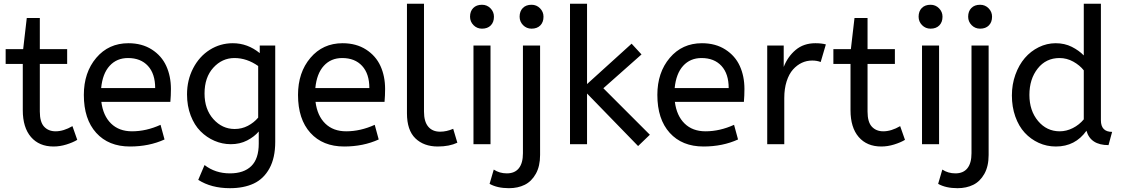

<svg xmlns="http://www.w3.org/2000/svg" viewBox="-20 -760 5921 1012"><path d="M102.1 -501 121.1 -665H189.9V-501H334V-422.9H189.9V-171.9Q189.9 -116.7 212.6 -92.3Q235.4 -67.9 272.9 -67.9Q314.9 -67.9 361.8 -95.2L387.2 -22.9Q363.8 -8.8 329.8 1.7Q295.9 12.2 262.2 12.2Q186.5 12.2 143.3 -37.8Q100.1 -87.9 100.1 -179.2V-422.9H9.8V-501Z M877.9 -223.1H514.2Q523.4 -149.9 565.4 -108.9Q607.4 -67.9 675.8 -67.9Q751 -67.9 826.2 -102.1L847.2 -24.9Q766.1 12.2 665 12.2Q552.2 12.2 487.1 -59.8Q421.9 -131.8 421.9 -259.8Q421.9 -377.9 487.3 -455.1Q552.7 -532.2 656.7 -532.2Q728.5 -532.2 780.3 -499Q832 -465.8 856.4 -412.1Q880.9 -358.4 880.9 -291Q880.9 -255.9 877.9 -223.1ZM654.8 -454.1Q595.2 -454.1 557.9 -413.1Q520.5 -372.1 513.2 -295.9H797.9Q797.9 -371.1 759.8 -412.6Q721.7 -454.1 654.8 -454.1Z M1207 -532.2Q1285.2 -532.2 1349.1 -480V-520H1430.7V-12.2Q1430.7 71.8 1400.4 127.2Q1370.1 182.6 1317.6 207.3Q1265.1 231.9 1191.9 231.9Q1093.3 231.9 1024.9 188L1058.1 109.9Q1114.7 153.8 1191.9 153.8Q1265.1 153.8 1304.4 115.5Q1343.8 77.1 1343.8 -2.9V-66.9Q1320.3 -39.1 1282.2 -19.5Q1244.1 0 1196.8 0Q1151.9 0 1110.6 -17.8Q1069.3 -35.6 1036.9 -68.1Q1004.4 -100.6 985.1 -151.1Q965.8 -201.7 965.8 -262.2Q965.8 -338.4 998.3 -400.6Q1030.8 -462.9 1085.9 -497.6Q1141.1 -532.2 1207 -532.2ZM1216.8 -80.1Q1254.4 -80.1 1286.6 -96.9Q1318.8 -113.8 1340.8 -140.1V-412.1Q1281.2 -454.1 1215.8 -454.1Q1150.9 -454.1 1104.5 -403.3Q1058.1 -352.5 1058.1 -267.1Q1058.1 -184.1 1104.7 -132.1Q1151.4 -80.1 1216.8 -80.1Z M2006.8 -223.1H1643.1Q1652.3 -149.9 1694.3 -108.9Q1736.3 -67.9 1804.7 -67.9Q1879.9 -67.9 1955.1 -102.1L1976.1 -24.9Q1895 12.2 1793.9 12.2Q1681.2 12.2 1616 -59.8Q1550.8 -131.8 1550.8 -259.8Q1550.8 -377.9 1616.2 -455.1Q1681.6 -532.2 1785.6 -532.2Q1857.4 -532.2 1909.2 -499Q1960.9 -465.8 1985.4 -412.1Q2009.8 -358.4 2009.8 -291Q2009.8 -255.9 2006.8 -223.1ZM1783.7 -454.1Q1724.1 -454.1 1686.8 -413.1Q1649.4 -372.1 1642.1 -295.9H1926.8Q1926.8 -371.1 1888.7 -412.6Q1850.6 -454.1 1783.7 -454.1Z M2214.8 -740.2V-171.9Q2214.8 -119.1 2237.1 -92.5Q2259.3 -65.9 2299.8 -65.9Q2333.5 -65.9 2368.7 -81.1L2390.6 -7.8Q2348.1 12.2 2287.6 12.2Q2213.9 12.2 2169.4 -30.8Q2125 -73.7 2125 -163.1V-740.2Z M2565.4 -520V0H2475.6V-520ZM2520.5 -608.9Q2494.1 -608.9 2475.8 -627.4Q2457.5 -646 2457.5 -671.9Q2457.5 -700.7 2474.4 -717.8Q2491.2 -734.9 2520.5 -734.9Q2546.9 -734.9 2565.2 -716.3Q2583.5 -697.8 2583.5 -671.9Q2583.5 -643.1 2566.7 -626Q2549.8 -608.9 2520.5 -608.9Z M2736.3 47.9V-520H2826.7V57.1Q2826.7 116.2 2804.2 156.2Q2781.7 196.3 2745.6 214.1Q2709.5 231.9 2662.6 231.9Q2601.1 231.9 2560.5 209L2582.5 133.8Q2612.8 153.8 2651.4 153.8Q2693.4 153.8 2714.8 126.7Q2736.3 99.6 2736.3 47.9ZM2781.7 -608.9Q2755.4 -608.9 2737.1 -627.4Q2718.8 -646 2718.8 -671.9Q2718.8 -700.7 2735.6 -717.8Q2752.4 -734.9 2781.7 -734.9Q2808.1 -734.9 2826.4 -716.3Q2844.7 -697.8 2844.7 -671.9Q2844.7 -643.1 2827.9 -626Q2811 -608.9 2781.7 -608.9Z M2984.4 0V-740.2H3074.2V-316.9L3309.1 -529.8L3361.3 -473.1L3160.2 -294.9L3405.3 -49.8L3343.3 9.8L3074.2 -267.1V0Z M3900.9 -223.1H3537.1Q3546.4 -149.9 3588.4 -108.9Q3630.4 -67.9 3698.7 -67.9Q3773.9 -67.9 3849.1 -102.1L3870.1 -24.9Q3789.1 12.2 3688 12.2Q3575.2 12.2 3510 -59.8Q3444.8 -131.8 3444.8 -259.8Q3444.8 -377.9 3510.3 -455.1Q3575.7 -532.2 3679.7 -532.2Q3751.5 -532.2 3803.2 -499Q3855 -465.8 3879.4 -412.1Q3903.8 -358.4 3903.8 -291Q3903.8 -255.9 3900.9 -223.1ZM3677.7 -454.1Q3618.2 -454.1 3580.8 -413.1Q3543.5 -372.1 3536.1 -295.9H3820.8Q3820.8 -371.1 3782.7 -412.6Q3744.6 -454.1 3677.7 -454.1Z M4333 -525.9 4305.7 -433.1Q4286.1 -440.9 4260.7 -440.9Q4231.9 -440.9 4206.3 -429Q4180.7 -417 4159.7 -393.6Q4138.7 -370.1 4126.2 -331.3Q4113.8 -292.5 4113.8 -243.2V0H4023.9V-520H4110.8V-407.2Q4131.8 -461.4 4173.8 -496.8Q4215.8 -532.2 4277.8 -532.2Q4310.1 -532.2 4333 -525.9Z M4464.8 -501 4483.9 -665H4552.7V-501H4696.8V-422.9H4552.7V-171.9Q4552.7 -116.7 4575.4 -92.3Q4598.1 -67.9 4635.7 -67.9Q4677.7 -67.9 4724.6 -95.2L4750 -22.9Q4726.6 -8.8 4692.6 1.7Q4658.7 12.2 4625 12.2Q4549.3 12.2 4506.1 -37.8Q4462.9 -87.9 4462.9 -179.2V-422.9H4372.6V-501Z M4929.7 -520V0H4839.8V-520ZM4884.8 -608.9Q4858.4 -608.9 4840.1 -627.4Q4821.8 -646 4821.8 -671.9Q4821.8 -700.7 4838.6 -717.8Q4855.5 -734.9 4884.8 -734.9Q4911.1 -734.9 4929.4 -716.3Q4947.8 -697.8 4947.8 -671.9Q4947.8 -643.1 4930.9 -626Q4914.1 -608.9 4884.8 -608.9Z M5100.6 47.9V-520H5190.9V57.1Q5190.9 116.2 5168.5 156.2Q5146 196.3 5109.9 214.1Q5073.7 231.9 5026.9 231.9Q4965.3 231.9 4924.8 209L4946.8 133.8Q4977.1 153.8 5015.6 153.8Q5057.6 153.8 5079.1 126.7Q5100.6 99.6 5100.6 47.9ZM5146 -608.9Q5119.6 -608.9 5101.3 -627.4Q5083 -646 5083 -671.9Q5083 -700.7 5099.9 -717.8Q5116.7 -734.9 5146 -734.9Q5172.4 -734.9 5190.7 -716.3Q5209 -697.8 5209 -671.9Q5209 -643.1 5192.1 -626Q5175.3 -608.9 5146 -608.9Z M5545.4 12.2Q5497.1 12.2 5454.8 -7.1Q5412.6 -26.4 5381.1 -60.5Q5349.6 -94.7 5331.5 -145.8Q5313.5 -196.8 5313.5 -256.8Q5313.5 -314.9 5332 -366.5Q5350.6 -418 5381.6 -454.1Q5412.6 -490.2 5455.1 -511.2Q5497.6 -532.2 5544.4 -532.2Q5591.3 -532.2 5629.2 -513.2Q5667 -494.1 5692.4 -467.8V-740.2H5782.7V-126Q5782.7 -64.9 5841.8 -64.9L5822.8 4.9Q5728 4.9 5706.5 -70.8Q5647.5 12.2 5545.4 12.2ZM5565.4 -67.9Q5601.1 -67.9 5634.8 -85Q5668.5 -102.1 5692.4 -130.9V-389.2Q5671.4 -416 5637.2 -435.1Q5603 -454.1 5564.5 -454.1Q5493.2 -454.1 5449.5 -398.7Q5405.8 -343.3 5405.8 -259.8Q5405.8 -176.8 5451.4 -122.3Q5497.1 -67.9 5565.4 -67.9Z"/></svg>

Font: ABeeZee
Style: Regular
Weight: 400
Designer: Anja Meiners
Foundry: Anja Meiners
Version: Version 1.002